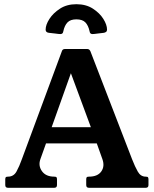

<svg xmlns="http://www.w3.org/2000/svg" viewBox="-20 -893 732 913"><path d="M608 -136Q622 -100 635.5 -76.5Q649 -53 673 -53Q682 -53 684 -49.5Q686 -46 686 -40V-13Q686 0 673 0H403Q390 0 390 -13V-40Q390 -46 392 -49.5Q394 -53 403 -53Q444 -53 461.5 -77.5Q479 -102 467 -136L436 -223L453 -211H186L202 -220L172 -136Q161 -105 179.5 -79Q198 -53 238 -53Q247 -53 249 -49.5Q251 -46 251 -40V-13Q251 0 238 0H18Q5 0 5 -13V-40Q5 -46 7 -49.5Q9 -53 18 -53Q45 -53 58.5 -77.5Q72 -102 84 -136L274 -649Q277 -660 289 -660H395Q405 -660 410 -649ZM216 -261 213 -288H425L424 -256L310 -564H324ZM343 -873Q389 -873 421.5 -852Q454 -831 471.5 -803Q489 -775 489 -752Q489 -745 484.5 -741.5Q480 -738 474 -737Q461 -736 444 -733.5Q427 -731 420 -731Q414 -731 410.5 -734Q407 -737 406 -744Q400 -772 386 -786.5Q372 -801 343 -801Q315 -801 301 -786.5Q287 -772 281 -744Q280 -737 276.5 -734Q273 -731 267 -731Q260 -731 243 -733.5Q226 -736 212 -737Q197 -739 197 -752Q197 -775 215 -803Q233 -831 265.5 -852Q298 -873 343 -873Z"/></svg>

Font: Young Serif Light
Style: Regular
Weight: 300
Designer: Bastien Sozeau
Foundry: NBR — Bastien Sozeau
Version: Version 5.001